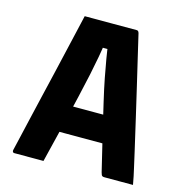

<svg xmlns="http://www.w3.org/2000/svg" viewBox="-104 -797 858 893"><g transform="rotate(15 325.0 -350.0)"><path d="M149 -280H351Q368 -280 384.5 -280Q401 -280 417 -280L454 -289L470 -219L485 -150H158Q155 -150 152.5 -151.5Q150 -153 148.5 -155.5Q147 -158 147 -161ZM184 0Q149 0 113.5 0Q78 0 43 0Q41 0 39 -1Q37 -2 35.5 -5Q34 -8 35 -13Q40 -34 49.5 -75Q59 -116 71.5 -170Q84 -224 98.5 -285.5Q113 -347 127.5 -408.5Q142 -470 155 -527Q168 -584 178.5 -628.5Q189 -673 195 -700Q258 -700 325 -700Q392 -700 445 -700Q449 -700 451 -698.5Q453 -697 454.5 -695Q456 -693 457 -689Q469 -636 483.5 -576Q498 -516 513.5 -448.5Q529 -381 546.5 -307Q564 -233 582 -153Q590 -116 599 -78Q608 -40 615 0Q584 0 547 0Q510 0 478 0Q472 0 468.5 -1.5Q465 -3 463 -7Q461 -11 459 -19Q435 -117 416.5 -195.5Q398 -274 383.5 -336Q369 -398 359.5 -447Q350 -496 343.5 -535Q337 -574 333 -606L377 -580H275L318 -606Q314 -574 307 -535Q300 -496 289.5 -446Q279 -396 264 -332Q249 -268 229.5 -186Q210 -104 184 0Z"/></g></svg>

Font: Recursive ExtraBold
Style: Regular
Weight: 800
Version: Version 1.085